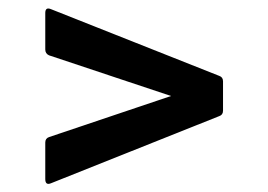

<svg xmlns="http://www.w3.org/2000/svg" viewBox="-20 -526 640 458"><path d="M102 -89Q88 -83 88 -99V-186Q88 -196 97 -199L388 -297L97 -394Q88 -398 88 -408V-495Q88 -510 102 -504L503 -345Q512 -342 512 -332V-262Q512 -252 503 -249Z"/></svg>

Font: Sofia Sans
Style: Bold
Weight: 700
Designer: Botio Nikoltchev, Ani Petrova
Foundry: lettersoup
Version: Version 4.100; ttfautohint (v1.8.4.7-5d5b)